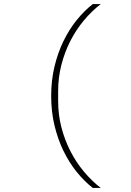

<svg xmlns="http://www.w3.org/2000/svg" viewBox="-20 -780 640 938"><path d="M230 -311Q230 -387 246 -454Q262 -521 289.5 -578Q317 -635 354 -681Q391 -727 433 -760H472Q428 -726 390 -680.5Q352 -635 324 -580.5Q296 -526 280 -463.5Q264 -401 264 -334V-288Q264 -220 280 -158Q296 -96 324 -41.5Q352 13 390 58.5Q428 104 472 138H433Q391 105 354 59Q317 13 289.5 -44Q262 -101 246 -168Q230 -235 230 -311Z"/></svg>

Font: IBM Plex Mono ExtraLight
Style: Regular
Weight: 200
Monospace: yes
Designer: Mike Abbink, Paul van der Laan, Pieter van Rosmalen
Foundry: Bold Monday
Version: Version 2.3